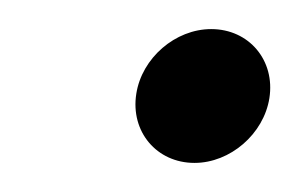

<svg xmlns="http://www.w3.org/2000/svg" viewBox="-20 -374 206 132"><path d="M73.7 -309.5C69.6 -283.5 87.7 -262 113.7 -262C138.3 -262 161.3 -281.9 165.2 -306.5C169.3 -332.5 151.2 -354 125.2 -354C100.5 -354 77.5 -334.1 73.7 -309.5Z"/></svg>

Font: Just Breathe
Style: BdObl3
Weight: 400
Foundry: Cannot Into Space Fonts
Version: Version 0.72